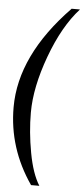

<svg xmlns="http://www.w3.org/2000/svg" viewBox="-62 -745 442 1009"><g transform="rotate(5 159.0 -240.0)"><path d="M15.1 -168.9Q15.1 -443.8 273.9 -710.9H317.9Q230 -614.3 168.9 -448.2Q107.9 -282.2 107.9 -148.9Q107.9 -46.9 127.9 62Q147.9 170.9 186 231H142.1Q15.1 46.9 15.1 -168.9Z"/></g></svg>

Font: Unna-Italic
Style: Italic
Weight: 400
Italic angle: -8°
Designer: Jorge de Buen U.
Foundry: Omnibus-Type
Version: Version 2.006;PS 002.006;hotconv 1.0.70;makeotf.lib2.5.58329